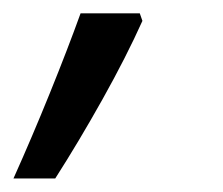

<svg xmlns="http://www.w3.org/2000/svg" viewBox="-63 -136 331 285"><path d="M-43 128.9Q-15.6 67.9 11 2.2Q37.6 -63.5 56.6 -116.2H144.5L148.4 -105Q124.5 -51.8 89.1 11.5Q53.7 74.7 19 128.9Z"/></svg>

Font: Open Sans
Style: Italic
Weight: 400
Italic angle: -12°
Designer: Monotype Design Team
Foundry: Monotype Imaging Inc.
Version: Version 3.000; ttfautohint (v1.8.4)